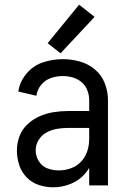

<svg xmlns="http://www.w3.org/2000/svg" viewBox="-20 -790 540 818"><path d="M206 8Q175 8 145 -2Q115 -12 93 -35Q71 -58 61.5 -88Q52 -118 52 -149Q52 -180 63 -209.5Q74 -239 97 -260.5Q120 -282 148.5 -294.5Q177 -307 207.5 -312Q238 -317 269 -317H360V-363Q360 -385 352 -405.5Q344 -426 327.5 -440Q311 -454 290 -460Q269 -466 247 -466Q222 -466 197 -457.5Q172 -449 155 -428Q138 -407 135 -382L58 -400Q64 -442 93 -476.5Q122 -511 163.5 -524.5Q205 -538 247 -538Q284 -538 320 -528Q356 -518 384.5 -494Q413 -470 426.5 -435Q440 -400 440 -363V0H360V-75Q353 -63 344 -52Q319 -22 282 -7Q245 8 206 8ZM360 -198V-245H269Q246 -245 222.5 -241Q199 -237 178 -225.5Q157 -214 144.5 -193.5Q132 -173 132 -149Q132 -125 145.5 -103Q159 -81 182.5 -72.5Q206 -64 231.5 -64Q257 -64 282 -73Q307 -82 325.5 -101.5Q344 -121 352 -146.5Q360 -172 360 -198ZM238 -563 183 -606 317 -770 383 -718Z"/></svg>

Font: Iosevka SS08
Style: Regular
Weight: 400
Monospace: yes
Designer: Belleve Invis
Foundry: Belleve Invis
Version: 2.1.0; ttfautohint (v1.8.2)